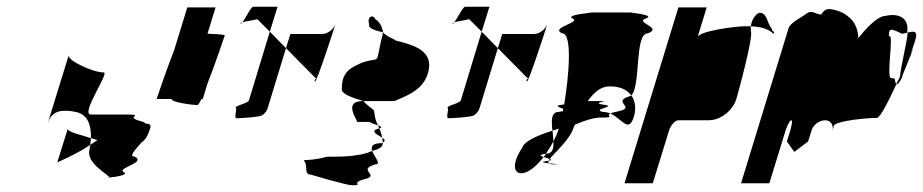

<svg xmlns="http://www.w3.org/2000/svg" viewBox="-20 -732 2740 570"><path d="M122 -367C131 -393 148 -412 208 -399C242 -390 251 -358 250 -322C256 -320 263 -318 269 -316C261 -311 255 -307 248 -302C248 -298 246 -293 246 -289C233 -247 306 -212 305 -205C325 -207 365 -213 346 -222C329 -234 415 -249 380 -267C360 -267 385 -291 400 -309C410 -315 419 -328 426 -352C429 -361 424 -365 412 -365C411 -368 404 -371 392 -374C351 -386 413 -392 354 -392H250C217 -392 306 -517 288 -517C255 -517 179 -553 184 -568ZM150 -250C150 -250 209 -275 248 -302C248 -309 250 -315 250 -322C226 -330 183 -339 181 -349ZM305 -205C298 -204 291 -204 296 -204H304Z M490 -438C487 -428 555 -420 566 -420C568 -420 573 -427 578 -438H582L596 -484C619 -542 645 -620 647 -626C648 -628 645 -630 596 -632L620 -710H536L497 -583C474 -525 447 -444 445 -438Z M694 -662C695 -661 698 -663 700 -666C697 -665 693 -663 694 -662ZM700 -666C709 -669 728 -671 744 -675L781 -638L804 -712H732C725 -712 709 -678 700 -666ZM680 -412C684 -406 674 -381 682 -381C691 -381 750 -384 759 -390C767 -396 773 -404 775 -412L829 -589L781 -638L719 -434C716 -425 676 -418 680 -412ZM829 -589 917 -500C925 -500 910 -497 915 -490C919 -484 972 -647 976 -661C970 -644 952 -631 936 -631H842ZM976 -662C976 -662 976 -661 976 -661C976 -661 976 -662 976 -662Z M885 -251C893 -239 883 -214 901 -214C901 -214 1009 -182 1025 -182C1063 -182 1017 -188 1062 -200C1112 -212 1037 -227 1094 -244C1114 -244 1091 -266 1085 -284C1043 -264 968 -267 953 -267C887 -250 877 -263 885 -251ZM995 -470C990 -454 1025 -442 1059 -432H1151C1190 -449 1246 -467 1254 -532C1259 -586 1200 -600 1154 -612C1152 -616 1129 -622 1117 -636C1116 -626 1113 -617 1111 -610L1102 -566C1097 -549 1093 -559 1055 -546C1029 -534 994 -523 995 -470ZM1076 -658C1073 -649 1091 -642 1117 -636C1115 -652 1107 -668 1094 -675C1092 -687 1068 -689 1076 -658ZM1039 -370H1082C1073 -370 1083 -366 1102 -360C1091 -381 1092 -401 1090 -404C1086 -410 1069 -419 1059 -432H1058C993 -432 1047 -370 1039 -370ZM1102 -360C1103 -357 1105 -354 1106 -351H1108C1115 -354 1111 -357 1102 -360ZM1085 -284C1102 -288 1113 -294 1115 -301C1116 -303 1116 -306 1116 -309C1115 -308 1114 -308 1113 -307C1084 -307 1081 -296 1085 -284ZM1106 -351C1075 -343 1100 -333 1115 -323C1113 -331 1110 -342 1106 -351ZM1115 -323C1116 -318 1116 -313 1116 -309C1126 -314 1122 -318 1115 -323Z M1323 -662C1324 -661 1327 -663 1329 -666C1326 -665 1322 -663 1323 -662ZM1329 -666C1338 -669 1357 -671 1373 -675L1410 -638L1433 -712H1361C1354 -712 1338 -678 1329 -666ZM1309 -412C1313 -406 1303 -381 1311 -381C1320 -381 1379 -384 1388 -390C1396 -396 1402 -404 1404 -412L1458 -589L1410 -638L1348 -434C1345 -425 1305 -418 1309 -412ZM1458 -589 1546 -500C1554 -500 1539 -497 1544 -490C1548 -484 1601 -647 1605 -661C1599 -644 1581 -631 1565 -631H1471ZM1605 -662C1605 -662 1605 -661 1605 -661C1605 -661 1605 -662 1605 -662Z M1530 -293C1496 -242 1505 -208 1540 -220C1557 -226 1576 -243 1594 -266C1584 -269 1578 -272 1601 -276C1608 -287 1616 -299 1623 -312C1622 -322 1622 -333 1620 -344C1572 -329 1536 -312 1530 -293ZM1649 -633C1680 -633 1669 -507 1655 -422C1619 -418 1642 -414 1652 -409C1651 -407 1652 -404 1651 -402C1649 -401 1644 -401 1640 -400C1615 -400 1617 -373 1620 -344C1627 -346 1632 -348 1639 -350C1635 -337 1629 -324 1623 -312C1624 -292 1621 -276 1602 -276H1601C1599 -272 1597 -269 1594 -266C1599 -264 1608 -262 1612 -260C1627 -280 1671 -315 1684 -356L1687 -362C1717 -375 1744 -383 1763 -383C1811 -383 1776 -387 1792 -395C1785 -398 1776 -400 1768 -400C1735 -409 1822 -416 1766 -422C1734 -429 1807 -432 1752 -432H1725C1742 -456 1760 -472 1782 -475C1814 -478 1840 -468 1854 -449C1883 -475 1863 -633 1903 -633C1950 -650 1863 -665 1897 -677C1932 -689 1834 -695 1858 -695H1730C1755 -695 1654 -689 1680 -677C1706 -665 1611 -650 1649 -633ZM1604 -254C1581 -251 1595 -249 1610 -247C1608 -249 1607 -252 1609 -255C1608 -255 1606 -254 1604 -254ZM1609 -255C1620 -257 1617 -258 1612 -260C1610 -258 1610 -257 1609 -255ZM1610 -247C1612 -245 1616 -244 1624 -244C1647 -244 1627 -245 1610 -247ZM1792 -395C1828 -379 1846 -335 1862 -386C1869 -410 1866 -433 1854 -449C1851 -447 1848 -445 1845 -445C1797 -428 1872 -413 1813 -401C1802 -399 1796 -397 1792 -395Z M1834 -188H1918L1966 -344C1971 -360 1984 -375 1994 -375H2084C2119 -375 2155 -403 2166 -438C2171 -454 2218 -627 2209 -640V-654H2191C2163 -654 2057 -640 2051 -622L2078 -710H1994ZM2209 -654C2237 -653 2260 -647 2276 -632C2284 -638 2270 -638 2272 -646C2257 -660 2259 -694 2235 -694C2228 -694 2212 -678 2209 -654Z M2180 -188H2264L2312 -344C2317 -360 2325 -375 2329 -375C2333 -375 2331 -361 2326 -344L2316 -312L2338 -281L2379 -312L2389 -344C2394 -361 2412 -375 2430 -375C2446 -375 2456 -360 2451 -344L2456 -360C2469 -374 2554 -382 2583 -382C2593 -382 2618 -432 2641 -482C2633 -494 2643 -500 2626 -500C2609 -500 2636 -637 2619 -624C2618 -648 2624 -649 2657 -632C2662 -632 2668 -634 2673 -635C2681 -682 2643 -693 2610 -685C2583 -685 2547 -642 2528 -619C2527 -662 2503 -685 2473 -698C2437 -710 2430 -707 2418 -689C2401 -689 2391 -704 2375 -692C2359 -680 2326 -665 2321 -648ZM2673 -634C2680 -639 2653 -530 2652 -505C2649 -497 2644 -490 2641 -482C2642 -480 2647 -483 2651 -490C2652 -491 2654 -494 2657 -499L2655 -498L2656 -500H2657C2659 -504 2659 -509 2662 -515C2676 -548 2692 -591 2689 -580C2692 -589 2690 -585 2684 -573C2692 -595 2697 -612 2697 -612C2707 -644 2690 -639 2673 -635ZM2657 -499C2657 -499 2657 -500 2657 -500C2657 -500 2657 -499 2657 -499Z"/></svg>

Font: bitstorm
Style: maxcnobl
Weight: 400
Version: Version 0.2